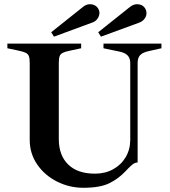

<svg xmlns="http://www.w3.org/2000/svg" viewBox="-20 -880 806 911"><path d="M121 -216V-581Q121 -603 117 -613.5Q113 -624 102 -629.5Q91 -635 67 -640L15 -651V-673H365V-651L314 -640Q289 -635 278 -629.5Q267 -624 263 -613.5Q259 -603 259 -581V-220Q259 -143 303.5 -99.5Q348 -56 431 -56Q479 -56 517 -77Q555 -98 576.5 -134.5Q598 -171 598 -217V-581Q598 -605 584.5 -618Q571 -631 543 -636L471 -651V-673H746V-651L688 -638Q659 -632 646 -619.5Q633 -607 633 -581V-109Q621 -109 610.5 -101Q600 -93 589.5 -82Q579 -71 575 -67Q542 -32 498.5 -10.5Q455 11 375 11Q310 11 251.5 -18Q193 -47 157 -99Q121 -151 121 -216ZM223 -727 371 -845Q388 -860 406 -860Q427 -860 439.5 -847.5Q452 -835 452 -817Q452 -814 450 -806Q441 -780 415 -772L236 -706ZM446 -727 594 -845Q612 -860 630 -860Q651 -860 663 -847.5Q675 -835 675 -817Q675 -803 665.5 -790.5Q656 -778 639 -772L459 -706Z"/></svg>

Font: Ibarra Real Nova
Style: Bold
Weight: 700
Designer: Jose Maria Ribagorda & Octavio Pardo
Foundry: Jose Maria Ribagorda
Version: Version 1.014